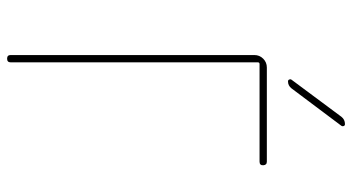

<svg xmlns="http://www.w3.org/2000/svg" viewBox="-245 -745 990 540"><g transform="rotate(90 250.0 -475.0)"><path d="M134.8 -9.8V-695.3Q134.8 -710 145 -720.2Q155.3 -730.5 169.9 -730.5H434.6Q444.3 -730.5 444.8 -720.2Q445.3 -710 434.6 -710H160.2Q155.3 -710 155.3 -705.1V-9.8Q155.3 0 145 0Q134.8 0 134.8 -9.8ZM209 -790Q205.1 -790 203.6 -793.5Q202.1 -796.9 204.1 -799.8L308.6 -940.4Q316.4 -950.2 329.1 -950.2Q333 -950.2 334.5 -946.8Q335.9 -943.4 334 -940.4L228.5 -799.8Q220.7 -790 209 -790Z"/></g></svg>

Font: Rounded Mgen+ 1mn thin
Style: Regular
Weight: 100
Designer: [Source Han Sans]
Ryoko NISHIZUKA  (kana & ideographs); Paul D. Hunt (Latin, Greek & Cyrillic); Wenlong ZHANG  (bopomofo
Version: Version 1.059.20150602